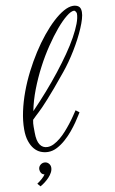

<svg xmlns="http://www.w3.org/2000/svg" viewBox="-98 -761 588 982"><g transform="rotate(-10 196.5 -270.0)"><path d="M353.5 -710.4Q370.6 -710.4 382.1 -702.1Q393.6 -693.8 393.6 -671.9Q393.6 -656.7 387.5 -635.7Q381.3 -614.7 370.8 -590.1Q360.4 -565.4 346.2 -538.3Q332 -511.2 315.7 -484.4Q299.3 -457.5 281.5 -432.1Q263.7 -406.7 246.1 -385.3Q210.9 -341.8 185.3 -312Q159.7 -282.2 141.1 -261.5Q122.6 -240.7 109.9 -227.8Q97.2 -214.8 87.4 -205.6Q77.6 -196.3 69.3 -188.7Q61 -181.2 52.2 -171.9Q48.3 -153.3 48.6 -136.5Q48.8 -119.6 48.8 -105.5Q48.8 -63 62.5 -42.5Q76.2 -22 101.1 -22Q117.7 -22 134.5 -30.5Q151.4 -39.1 168 -52.7Q184.6 -66.4 200.2 -83.7Q215.8 -101.1 229.7 -118.9Q243.7 -136.7 254.9 -153.3Q266.1 -169.9 274.4 -182.1L292.5 -168.5Q291 -166.5 283 -153.1Q274.9 -139.6 261.7 -120.6Q248.5 -101.6 230.5 -79.8Q212.4 -58.1 191.4 -39.6Q170.4 -21 147.2 -8.8Q124 3.4 100.1 3.4Q80.1 3.4 61.8 -4.2Q43.5 -11.7 29.5 -28.1Q15.6 -44.4 7.1 -69.8Q-1.5 -95.2 -1.5 -130.9Q-1.5 -175.3 9 -223.9Q19.5 -272.5 37.6 -321.5Q55.7 -370.6 80.1 -418.5Q104.5 -466.3 132.1 -509.5Q159.7 -552.7 189.7 -589.6Q219.7 -626.5 248.8 -653.3Q277.8 -680.2 304.7 -695.3Q331.5 -710.4 353.5 -710.4ZM61 -215.3Q102.5 -258.3 141.4 -302.5Q180.2 -346.7 214.1 -389.9Q248 -433.1 276.4 -473.9Q304.7 -514.6 324.7 -550.8Q344.7 -586.9 356 -616.7Q367.2 -646.5 367.2 -668Q367.2 -671.9 363.3 -678.5Q359.4 -685.1 354 -685.1Q338.9 -685.1 314 -665Q289.1 -645 260 -610.6Q231 -576.2 200 -530.3Q168.9 -484.4 141.6 -432.1Q114.3 -379.9 92.8 -324.2Q71.3 -268.6 61 -215.3ZM70.3 53.2Q83.5 53.2 92.3 62.5Q101.1 71.8 101.1 84.5Q101.1 97.2 94.5 109.6Q87.9 122.1 77.4 133.3Q66.9 144.5 54.4 154.1Q42 163.6 30.3 169.9L16.6 153.8Q22.5 149.9 29.3 144.8Q36.1 139.6 42.5 134Q48.8 128.4 53.7 123Q58.6 117.7 61 113.3Q49.8 110.8 44.4 102.3Q39.1 93.8 39.1 84Q39.1 70.8 48.6 62Q58.1 53.2 70.3 53.2Z"/></g></svg>

Font: Parisienne
Style: Regular
Weight: 400
Designer: Astigmatic (AOETI)
Foundry: Astigmatic (AOETI)
Version: Version 1.000